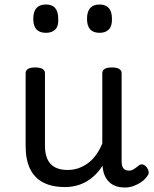

<svg xmlns="http://www.w3.org/2000/svg" viewBox="-20 -815 685 854"><path d="M269 17Q211 17 172 -3.5Q133 -24 113.5 -64.5Q94 -105 94 -166V-489Q94 -502 104.5 -508.5Q115 -515 136 -515Q158 -515 169 -508.5Q180 -502 180 -489V-166Q180 -131 191 -107Q202 -83 224.5 -71Q247 -59 280 -59Q308 -59 332 -68Q356 -77 375.5 -92.5Q395 -108 410 -130Q425 -152 435 -177V-489Q435 -502 445.5 -508.5Q456 -515 478 -515Q499 -515 510 -508.5Q521 -502 521 -489V-96Q521 -82 525 -73Q529 -64 536.5 -60Q544 -56 553 -56Q562 -56 569.5 -59.5Q577 -63 584.5 -69Q592 -75 599 -80Q607 -86 616.5 -83Q626 -80 634 -69Q639 -62 641 -52Q643 -42 636 -33Q626 -18 610 -6.5Q594 5 575 12Q556 19 536 19Q512 19 494.5 12.5Q477 6 465 -6Q453 -18 446 -34Q439 -50 437 -69L436 -78Q422 -56 404.5 -38.5Q387 -21 366 -8.5Q345 4 320.5 10.5Q296 17 269 17ZM184 -669Q156 -669 142 -684.5Q128 -700 128 -731Q128 -763 142 -779Q156 -795 184 -795Q212 -795 225.5 -779Q239 -763 239 -731Q241 -700 226.5 -684.5Q212 -669 184 -669ZM423 -669Q395 -669 381 -684.5Q367 -700 367 -731Q367 -763 381 -779Q395 -795 423 -795Q450 -795 464 -779Q478 -763 478 -731Q479 -700 464.5 -684.5Q450 -669 423 -669Z"/></svg>

Font: Playwrite ID
Style: Regular
Weight: 400
Designer: Veronika Burian, José Scaglione
Foundry: TypeTogether
Version: Version 1.002